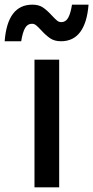

<svg xmlns="http://www.w3.org/2000/svg" viewBox="-71 -804 400 824"><path d="M77 -548H183V0H77ZM68 -784Q96 -784 114 -771.5Q132 -759 152 -737Q166 -722 174 -715.5Q182 -709 192 -709Q211 -709 221.5 -727.5Q232 -746 238 -784H309Q303 -707 273.5 -667Q244 -627 191 -627Q163 -627 144.5 -639.5Q126 -652 106 -674Q92 -689 84 -695.5Q76 -702 66 -702Q47 -702 36.5 -683.5Q26 -665 20 -627H-51Q-39 -784 68 -784Z"/></svg>

Font: Application Medium
Style: Regular
Weight: 500
Designer: Wei Huang
Foundry: Wei Huang
Version: Version 0.012